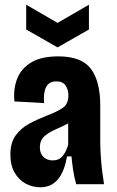

<svg xmlns="http://www.w3.org/2000/svg" viewBox="-20 -781 494 814"><path d="M151 13Q118 13 89 -2.5Q60 -18 42 -49Q24 -80 24 -126Q24 -176 46.5 -207Q69 -238 104.5 -257Q140 -276 179 -291Q219 -306 244.5 -322.5Q270 -339 270 -377Q270 -401 258 -418.5Q246 -436 219 -436Q187 -436 175 -411Q163 -386 167 -344L41 -351Q36 -406 53.5 -449Q71 -492 113.5 -517Q156 -542 227 -542Q326 -542 365.5 -489Q405 -436 405 -334V-183Q405 -157 407 -123.5Q409 -90 413 -57Q417 -24 421 0H303Q294 -33 290 -60Q286 -87 283 -118H264Q242 13 151 13ZM203 -101Q231 -101 246 -120Q261 -139 269 -167V-258Q243 -244 215 -232Q187 -220 168 -203Q149 -186 149 -156Q149 -130 164.5 -115.5Q180 -101 203 -101ZM91 -761 224 -684 357 -761V-656L224 -580L91 -656Z"/></svg>

Font: Bricolage Grotesque 12pt Condensed Bricolage Grotesque 10pt Condensed Regular
Style: Bold
Weight: 700
Width: 3
Designer: Mathieu Triay
Foundry: Atelier Triay
Version: Version 1.001; ttfautohint (v1.8.4.7-5d5b);gftools[0.9.33.de